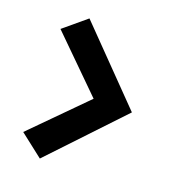

<svg xmlns="http://www.w3.org/2000/svg" viewBox="-109 -610 650 729"><g transform="rotate(20 216.0 -245.0)"><path d="M402.3 -247.1 128.9 -527.3 39.1 -452.1 248 -246.1 40 -36.1 133.8 37.1Z"/></g></svg>

Font: Yaldevi Colombo
Style: Bold
Weight: 700
Designer: Sol Matas, Denzil Rajitha, Kosala Senevirathne and Pathum Egodawatta
Foundry: Mooniak
Version: Version 1.020 ; ttfautohint (v1.6)